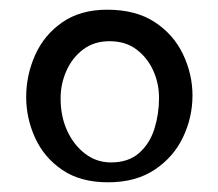

<svg xmlns="http://www.w3.org/2000/svg" viewBox="-20 -778 450 396"><path d="M203 -402Q146 -402 108.5 -427.5Q71 -453 52.5 -493.5Q34 -534 34 -578Q34 -623 52.5 -664.5Q71 -706 108.5 -732Q146 -758 201 -758Q260 -758 299 -732.5Q338 -707 357.5 -666Q377 -625 377 -581Q377 -536 357.5 -495Q338 -454 299 -428Q260 -402 203 -402ZM209 -443Q245 -443 267 -462.5Q289 -482 298.5 -512.5Q308 -543 308 -576Q308 -606 296 -632.5Q284 -659 261.5 -676Q239 -693 206 -693Q174 -693 151.5 -676Q129 -659 117 -632Q105 -605 105 -575Q105 -538 118.5 -508.5Q132 -479 155.5 -461Q179 -443 209 -443Z"/></svg>

Font: Marhey Light Light
Style: Regular
Weight: 300
Version: Version 1.000